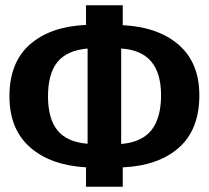

<svg xmlns="http://www.w3.org/2000/svg" viewBox="-20 -712 797 732"><path d="M448 -74V0H308V-74Q172 -82 94 -151Q16 -220 16 -345Q16 -474 94 -542.5Q172 -611 308 -617V-692H448V-616Q584 -609 662 -540.5Q740 -472 740 -349Q740 -218 662 -149Q584 -80 448 -74ZM594 -349Q594 -433 556.5 -477.5Q519 -522 442 -527V-163Q521 -170 557.5 -216Q594 -262 594 -349ZM314 -164V-527Q235 -520 199 -475.5Q163 -431 163 -345Q163 -259 199.5 -214.5Q236 -170 314 -164Z"/></svg>

Font: Fira Sans Condensed SemiBold
Style: Regular
Weight: 600
Width: 3
Designer: bBox Type GmbH & Carrois Corporate GbR & Edenspiekermann AG
Foundry: bBox Type GmbH & Carrois Corporate GbR & Edenspiekermann AG
Version: Version 4.301